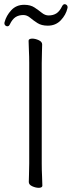

<svg xmlns="http://www.w3.org/2000/svg" viewBox="-20 -890 344 920"><path d="M303 -850Q303 -852 303.5 -853Q304 -854 304 -855Q304 -862 299.5 -866Q295 -870 290 -870Q283 -870 278 -861Q266 -836 250.5 -826Q235 -816 213 -816Q196 -816 180.5 -828.5Q165 -841 145.5 -854Q126 -867 96 -867Q58 -867 34 -841Q10 -815 2 -784Q2 -783 1.5 -782Q1 -781 1 -779Q1 -772 5.5 -768Q10 -764 15 -764Q23 -764 27 -773Q39 -798 54.5 -808Q70 -818 92 -818Q109 -818 124.5 -805Q140 -792 159.5 -779.5Q179 -767 209 -767Q247 -767 271.5 -793Q296 -819 303 -850ZM120 -589V-107Q120 -81 119 -55.5Q118 -30 118 -18Q118 -5 134.5 2.5Q151 10 166 10Q173 10 178 7.5Q183 5 183 0Q183 -17 181.5 -46Q180 -75 180 -106V-588Q180 -614 181 -639.5Q182 -665 182 -677Q182 -690 165.5 -697.5Q149 -705 134 -705Q127 -705 122 -702.5Q117 -700 117 -695Q117 -678 118.5 -649Q120 -620 120 -589Z"/></svg>

Font: Klee One
Style: Regular
Weight: 400
Designer: Fontworks Inc.
Foundry: Fontworks Inc.
Version: Version 1.100